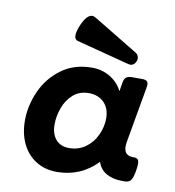

<svg xmlns="http://www.w3.org/2000/svg" viewBox="-79 -754 758 834"><g transform="rotate(10 300.0 -337.0)"><path d="M568.4 -84Q568.4 -72.8 565.4 -55.2Q560.1 -22.5 551.3 -11.2Q542.5 0 524.9 0H513.2Q472.2 0 443.8 -15.9Q415.5 -31.7 404.3 -64.9Q331.5 10.7 226.6 10.7Q173.8 10.7 134.3 -14.2Q94.7 -39.1 73.2 -83.5Q51.8 -127.9 51.8 -185.5Q51.8 -251 80.1 -314.7Q108.4 -378.4 164.6 -420.2Q220.7 -461.9 299.8 -461.9Q344.2 -461.9 380.1 -440.2Q416 -418.5 434.1 -381.8L440.4 -420.4Q442.9 -437 451.4 -444.1Q460 -451.2 476.6 -451.2H522.5Q536.1 -451.2 542.5 -446.3Q548.8 -441.4 548.8 -430.7Q548.8 -428.2 547.9 -420.4L503.9 -170.9Q502 -160.6 502 -150.4Q502 -109.9 542 -109.9H544.4Q557.1 -109.9 562.7 -104.5Q568.4 -99.1 568.4 -84ZM397.9 -254.9Q397.9 -299.8 372.1 -325.2Q346.2 -350.6 305.2 -350.6Q263.7 -350.6 235.8 -325.7Q208 -300.8 194.8 -263.9Q181.6 -227.1 181.6 -190.9Q181.6 -149.4 202.4 -125Q223.1 -100.6 261.2 -100.6Q302.7 -100.6 334 -123.5Q365.2 -146.5 381.6 -182.4Q397.9 -218.3 397.9 -254.9ZM487.8 -535.6Q487.8 -529.8 485.4 -523.4Q481.9 -514.2 475.3 -508.8Q468.8 -503.4 460 -503.4Q455.1 -503.4 452.1 -504.4L217.8 -565.4Q203.6 -569.3 203.6 -587.9Q203.6 -605.5 216.3 -635.3Q237.8 -683.6 261.7 -683.6Q268.1 -683.6 274.9 -679.7L474.1 -559.1Q480.5 -555.2 484.1 -548.8Q487.8 -542.5 487.8 -535.6Z"/></g></svg>

Font: Courier Prime
Style: Bold Italic
Weight: 700
Italic angle: -10°
Designer: Alan Dague-Greene
Foundry: Quote-Unquote Apps
Version: Version 3.018